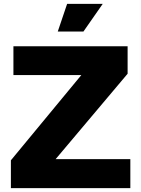

<svg xmlns="http://www.w3.org/2000/svg" viewBox="-20 -967 726 987"><path d="M36 0V-143L398 -581H49V-729H636V-588L266 -149H650V0ZM277 -805 325 -947H508L409 -805Z"/></svg>

Font: BDO Grotesk ExtraBold
Style: Regular
Weight: 800
Designer: Deni Anggara
Foundry: Lokal Container
Version: Version 2.000